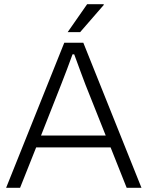

<svg xmlns="http://www.w3.org/2000/svg" viewBox="-20 -888 698 908"><path d="M300 -736H359L471 -865L470 -868H392ZM9 0H75L151 -191H503L579 0H649L374 -686H284ZM174 -247 269 -488C285 -527 309 -593 323 -631H331C349 -581 376 -509 384 -488L480 -247Z"/></svg>

Font: Archivo ExtraLight
Style: Regular
Weight: 200
Designer: Hector Gatti
Foundry: Omnibus-Type
Version: Version 2.001